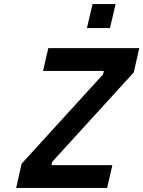

<svg xmlns="http://www.w3.org/2000/svg" viewBox="-20 -930 709 950"><path d="M219 -692H669L642 -572L238 -129L235 -113H536L510 0H60L87 -120L490 -562L494 -579H193ZM438 -910H552L524 -791H410Z"/></svg>

Font: Panefresco 800wt
Style: Italic
Weight: 800
Foundry: Campivisivi & Chank Co
Version: Version 1.001